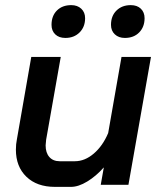

<svg xmlns="http://www.w3.org/2000/svg" viewBox="-20 -721 629 749"><path d="M42 -137Q42 -159 46 -178L102 -499H217L160 -176Q158 -160 158 -154Q158 -125 172.5 -108.5Q187 -92 213 -92H272Q311 -92 346 -122Q381 -152 402 -202L454 -499H569L481 0H373L385 -68Q355 -34 320.5 -13Q286 8 257 8H194Q124 8 83 -31.5Q42 -71 42 -137ZM181 -624Q181 -659 202 -680Q223 -701 258 -701Q282 -701 297 -687Q312 -673 312 -650Q312 -616 290.5 -594.5Q269 -573 235 -573Q210 -573 195.5 -587Q181 -601 181 -624ZM413 -624Q413 -659 434.5 -680Q456 -701 490 -701Q515 -701 529.5 -687Q544 -673 544 -650Q544 -616 523 -594.5Q502 -573 467 -573Q443 -573 428 -587Q413 -601 413 -624Z"/></svg>

Font: Bai Jamjuree SemiBold
Style: Italic
Weight: 600
Italic angle: -10°
Version: Version 1.000; ttfautohint (v1.6)